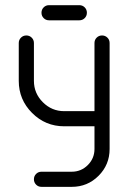

<svg xmlns="http://www.w3.org/2000/svg" viewBox="-20 -726 505 746"><path d="M111.8 -558.8V-411.8Q111.8 -363.5 146.5 -328.8Q181.2 -294.1 229.4 -294.1H347.1V-558.8Q347.1 -571.2 355.6 -579.7Q364.1 -588.2 376.5 -588.2Q388.8 -588.2 397.4 -579.7Q405.9 -571.2 405.9 -558.8V-147.1Q405.9 -85.9 362.9 -42.9Q320 0 258.8 0H141.2Q128.8 0 120.3 -8.5Q111.8 -17.1 111.8 -29.4Q111.8 -41.8 120.3 -50.3Q128.8 -58.8 141.2 -58.8H258.8Q295.3 -58.8 321.2 -84.7Q347.1 -110.6 347.1 -147.1V-235.3H229.4Q156.5 -235.3 104.7 -287.1Q52.9 -338.8 52.9 -411.8V-558.8Q52.9 -571.2 61.5 -579.7Q70 -588.2 82.4 -588.2Q94.7 -588.2 103.2 -579.7Q111.8 -571.2 111.8 -558.8ZM170.6 -705.9H288.2Q300.6 -705.9 309.1 -697.4Q317.6 -688.8 317.6 -676.5Q317.6 -664.1 309.1 -655.6Q300.6 -647.1 288.2 -647.1H170.6Q158.2 -647.1 149.7 -655.6Q141.2 -664.1 141.2 -676.5Q141.2 -688.8 149.7 -697.4Q158.2 -705.9 170.6 -705.9Z"/></svg>

Font: OpenGost Type B TT
Style: Regular
Weight: 400
Version: Version 0.3